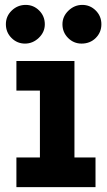

<svg xmlns="http://www.w3.org/2000/svg" viewBox="-20 -764 438 784"><path d="M47 -121H143V-394H47V-515H284V-121H370V0H47ZM4 -665Q4 -698 28 -721Q52 -744 85 -744Q117 -744 140 -721Q163 -698 163 -665Q163 -633 138.5 -609.5Q114 -586 82 -586Q50 -586 27 -609Q4 -632 4 -665ZM235 -665Q235 -697 259.5 -720.5Q284 -744 316 -744Q348 -744 371 -721Q394 -698 394 -665Q394 -632 371 -609Q348 -586 313 -586Q281 -586 258 -609Q235 -632 235 -665Z"/></svg>

Font: Secular One
Style: Regular
Weight: 400
Designer: Michal Sahar
Foundry: Hagilda
Version: Version 1.000